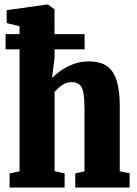

<svg xmlns="http://www.w3.org/2000/svg" viewBox="-20 -840 615 860"><path d="M67.5 -72.5V-722.5L10 -736.5V-794.5L189 -819.5H195L224 -798.5L224.5 -581L213 -490Q227 -505.5 251.2 -522.8Q275.5 -540 307.8 -552.5Q340 -565 377.5 -565Q429.5 -565 459.8 -543.2Q490 -521.5 503.2 -477Q516.5 -432.5 516.5 -363.5V-72.5L560.5 -64V0H317V-63.5L358.5 -72.5V-346.5Q358.5 -391.5 354.5 -419Q350.5 -446.5 338.2 -459.2Q326 -472 302 -472Q283.5 -472 269.5 -465.2Q255.5 -458.5 244.5 -448.2Q233.5 -438 224.5 -429V-73L269.5 -63.5V0H23V-63.5ZM5 -687H359V-619H5Z"/></svg>

Font: Merriweather 24pt SemiCondensed Black
Style: Regular
Weight: 900
Width: 4
Designer: Eben Sorkin
Foundry: Eben Sorkin
Version: Version 2.100